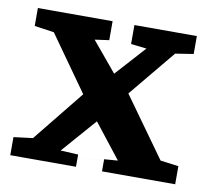

<svg xmlns="http://www.w3.org/2000/svg" viewBox="-61 -550 681 618"><g transform="rotate(10 279.5 -241.0)"><path d="M548.8 0H309.6V-39.6L354 -43H354.5Q0 0 354 -43L265.6 -155.8L167 -43L224.6 -40V0H9.8V-59.1L72.3 -66.9L207 -233.9L79.1 -414.1L15.1 -423.3V-481.9H259.3V-419.9L213.9 -413.6Q213.4 -413.6 212.9 -413.1L293.5 -316.4L381.8 -414.1L330.6 -419.9V-481.9H534.7V-423.3L475.6 -414.1L349.6 -261.7L489.3 -66.9L548.8 -59.1ZM212.9 -425.3Z"/></g></svg>

Font: TAML ThiruValluvar
Style: Bold
Weight: 400
Version: Version 0.271; dev 7ad24fM